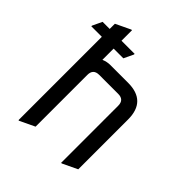

<svg xmlns="http://www.w3.org/2000/svg" viewBox="-209 -873 1010 1010"><g transform="rotate(45 295.5 -368.5)"><path d="M102.5 9.8H97.7V-610.4H19.5V-615.2L44.9 -668.9H97.7V-707.5L180.7 -747.1H185.5V-668.9H283.2V-664.1L257.8 -610.4H185.5V-526.9Q209.5 -537.1 234.4 -537.1H366.2Q502.9 -537.1 502.9 -400.4V-29.8L419.9 9.8H415V-415Q415 -459 371.1 -459H229.5Q185.5 -459 185.5 -415V-29.8Z"/></g></svg>

Font: Nova Square
Style: Book
Weight: 400
Designer: Wojciech Kalinowski "wmk69" (wmk69@o2.pl)
Foundry: Wojciech Kalinowski "wmk69" (wmk69@o2.pl)
Version: Version 3.1.0; 2021-05-23